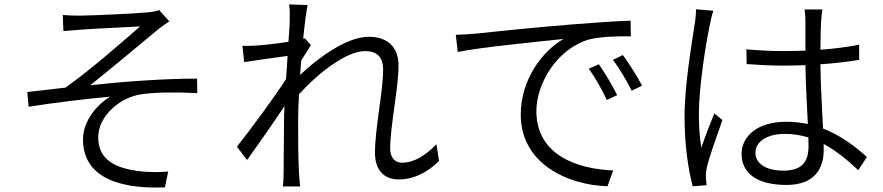

<svg xmlns="http://www.w3.org/2000/svg" viewBox="-20 -811 4010 872"><path d="M265 -743 268 -670C288 -672 317 -674 343 -676C386 -680 571 -688 616 -691C552 -635 389 -491 277 -413C226 -407 158 -399 104 -393L110 -326C234 -346 371 -362 481 -372C427 -341 357 -267 357 -177C357 -26 487 50 729 40L744 -32C708 -29 661 -27 602 -35C510 -48 426 -82 426 -187C426 -284 524 -369 623 -383C682 -392 777 -393 876 -388L875 -454C728 -454 545 -441 390 -424C472 -489 625 -617 700 -679C713 -690 737 -706 749 -714L703 -765C692 -761 674 -757 652 -755C595 -749 385 -740 341 -740C311 -740 288 -741 265 -743Z M1296 -719C1296 -708 1294 -670 1290 -621C1238 -613 1175 -606 1143 -604C1120 -603 1102 -602 1081 -603L1089 -529C1153 -539 1242 -551 1286 -557C1284 -523 1282 -487 1279 -452C1230 -374 1112 -215 1056 -145L1102 -84C1153 -155 1223 -255 1272 -329C1271 -305 1270 -285 1270 -271C1269 -164 1269 -117 1268 -20C1268 -4 1267 18 1265 36H1343C1341 18 1339 -5 1338 -22C1334 -110 1334 -167 1334 -260C1334 -297 1335 -339 1338 -383C1431 -485 1555 -579 1638 -579C1690 -579 1720 -554 1720 -495C1720 -396 1683 -229 1683 -117C1683 -37 1726 4 1791 4C1856 4 1919 -25 1974 -80L1962 -156C1910 -101 1856 -72 1807 -72C1769 -72 1752 -101 1752 -136C1752 -237 1790 -413 1790 -513C1790 -593 1745 -644 1654 -644C1553 -644 1420 -544 1343 -471C1345 -493 1346 -515 1348 -536C1363 -560 1380 -587 1392 -606L1365 -637C1363 -636 1360 -635 1357 -635C1364 -707 1372 -764 1377 -788L1293 -791C1297 -767 1296 -741 1296 -719Z M2050 -653 2059 -575C2166 -597 2429 -622 2539 -634C2443 -579 2345 -449 2345 -291C2345 -67 2558 29 2739 35L2765 -37C2603 -43 2416 -106 2416 -307C2416 -425 2502 -582 2649 -630C2699 -645 2787 -647 2845 -646L2844 -717C2778 -715 2687 -709 2577 -700C2393 -685 2200 -665 2138 -658C2119 -656 2088 -654 2050 -653ZM2700 -519 2654 -499C2684 -458 2714 -404 2736 -357L2783 -379C2761 -424 2723 -486 2700 -519ZM2809 -561 2764 -539C2795 -498 2825 -446 2849 -399L2896 -422C2873 -467 2833 -528 2809 -561Z M3411 -118C3411 -169 3466 -203 3544 -203C3582 -203 3617 -197 3651 -187C3652 -172 3652 -159 3652 -148C3652 -80 3626 -36 3538 -36C3463 -36 3411 -65 3411 -118ZM3715 -768H3634C3637 -751 3638 -725 3638 -707V-581C3605 -580 3572 -579 3539 -579C3480 -579 3427 -582 3370 -587L3371 -520C3429 -516 3480 -513 3537 -513C3571 -513 3605 -514 3638 -515C3639 -431 3645 -328 3649 -248C3618 -254 3585 -258 3550 -258C3420 -258 3348 -192 3348 -112C3348 -24 3419 29 3552 29C3685 29 3721 -52 3721 -129C3721 -138 3721 -147 3721 -157C3775 -128 3826 -87 3878 -38L3917 -98C3864 -146 3799 -196 3718 -227C3714 -314 3707 -418 3706 -519C3767 -523 3826 -530 3882 -539V-608C3828 -597 3768 -590 3706 -585C3707 -632 3707 -681 3709 -709C3710 -728 3712 -748 3715 -768ZM3220 -762 3141 -769C3141 -749 3139 -725 3135 -702C3123 -619 3089 -428 3089 -281C3089 -146 3107 -37 3126 35L3189 30C3188 20 3187 6 3186 -4C3185 -16 3187 -35 3190 -49C3200 -97 3238 -199 3261 -266L3224 -296C3207 -253 3181 -187 3165 -140C3157 -194 3154 -239 3154 -293C3154 -407 3183 -601 3204 -699C3207 -717 3214 -746 3220 -762Z"/></svg>

Font: Source Han Sans JP Normal
Style: Regular
Weight: 350
Designer: Ryoko NISHIZUKA 西塚涼子 (kana, bopomofo & ideographs); Paul D. Hunt (Latin, Greek & Cyrillic); Sandoll Communications 산돌커뮤니
Foundry: Adobe
Version: Version 2.002;hotconv 1.0.116;makeotfexe 2.5.65601